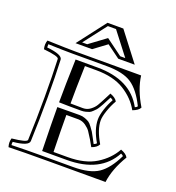

<svg xmlns="http://www.w3.org/2000/svg" viewBox="-173 -1127 1184 1289"><g transform="rotate(20 418.5 -483.0)"><path d="M220 -714H466Q586 -714 646.5 -673Q707 -632 756 -532Q752 -524 739 -519Q650 -684 411 -684H256Q250 -493 250 -376Q304 -374 409 -374Q425 -374 439 -377.5Q453 -381 463.5 -385Q474 -389 485.5 -400.5Q497 -412 503 -418Q509 -424 519.5 -441.5Q530 -459 533.5 -465.5Q537 -472 548.5 -494.5Q560 -517 564 -524Q579 -518 583 -511Q562 -475 548 -431.5Q534 -388 534 -358Q534 -288 583 -205Q579 -198 564 -192Q559 -200 544.5 -228.5Q530 -257 524 -266Q518 -275 503.5 -295Q489 -315 478 -322Q467 -329 448.5 -336Q430 -343 409 -343L250 -342Q250 -243 255 -30H431Q670 -30 759 -195Q772 -190 776 -182Q727 -82 666.5 -41Q606 0 486 0H275Q142 0 48 3Q46 -3 48 -20Q160 -31 161 -67Q167 -220 167 -375Q167 -533 162 -648Q161 -684 49 -695V-718Q159 -714 220 -714ZM554 -549 533 -508Q513 -469 501 -449Q489 -429 466 -411.5Q443 -394 414 -394Q356 -394 325 -395Q325 -489 330 -664H410Q534 -664 612 -615.5Q690 -567 730 -494Q771 -509 782 -532Q718 -638 706 -734H234Q185 -734 35 -739Q24 -710 33 -676Q141 -665 142 -647Q147 -532 147 -375Q147 -221 141 -68Q140 -50 33 -39Q24 -9 34 23Q128 20 321 20H726Q738 -76 802 -182Q791 -205 750 -220Q710 -147 632 -98.5Q554 -50 430 -50H329Q325 -205 325 -313H413Q441 -312 464 -295.5Q487 -279 498.5 -262.5Q510 -246 530 -213Q538 -197 556 -167Q594 -180 606 -205Q554 -293 554 -358Q554 -385 569 -429Q584 -473 606 -511Q595 -534 554 -549ZM294 -807 412 -894 530 -807H566L441 -969H383L258 -807ZM523 -787 429 -856 336 -787H218L373 -989H486L641 -787Z"/></g></svg>

Font: Jacques Francois Shadow
Style: Regular
Weight: 400
Designer: Alexei Vanyashin, Nikita Kanarev (i@xarsok.ru)
Foundry: Cyreal (www.cyreal.org)
Version: Version 1.003